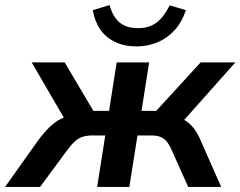

<svg xmlns="http://www.w3.org/2000/svg" viewBox="-63 -737 948 757"><path d="M-43 0 87 -183Q110 -214 131.5 -235Q153 -256 176.5 -268Q200 -280 226 -283L205 -245L62 -491H192L305 -300H367L397 -491H525L495 -300H553L728 -491H865L646 -245L612 -280Q642 -277 664 -264Q686 -251 702 -230Q718 -209 730 -179L809 0H679L614 -145Q604 -168 593 -180.5Q582 -193 567.5 -198Q553 -203 532 -203H479L447 0H320L352 -203H302Q281 -203 264 -198Q247 -193 232.5 -180Q218 -167 202 -145L95 0ZM475 -554Q427 -554 390 -572Q353 -590 331.5 -622Q310 -654 303 -697L369 -717Q382 -670 409 -648Q436 -626 481 -626Q526 -626 555 -648.5Q584 -671 606 -716L670 -697Q654 -649 625 -617.5Q596 -586 557.5 -570Q519 -554 475 -554Z"/></svg>

Font: Nunito Sans 11pt
Style: Bold Italic
Weight: 700
Italic angle: -9°
Version: Version 3.101;gftools[0.9.27]